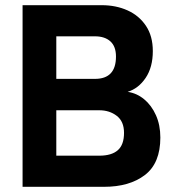

<svg xmlns="http://www.w3.org/2000/svg" viewBox="-20 -720 680 740"><path d="M67 0V-700H372Q427 -700 471.5 -680Q516 -660 542.5 -620.5Q569 -581 569 -523Q569 -461 541.5 -420Q514 -379 472 -366Q507 -361 535.5 -337.5Q564 -314 581 -276Q598 -238 598 -190Q598 -91 538.5 -45.5Q479 0 381 0ZM197 -120H363Q410 -120 434 -141Q458 -162 458 -208Q458 -252 430 -273.5Q402 -295 363 -295H197ZM197 -416H346Q427 -416 427 -502Q427 -541 405.5 -560.5Q384 -580 346 -580H197Z"/></svg>

Font: Zen Kaku Gothic New Black
Style: Regular
Weight: 900
Designer: Yoshimichi Ohira
Foundry: Positype
Version: Version 1.001